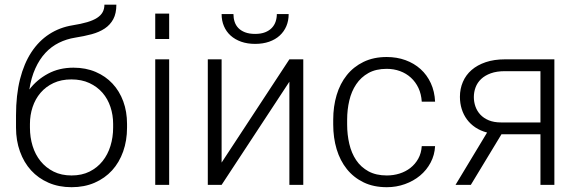

<svg xmlns="http://www.w3.org/2000/svg" viewBox="-20 -778 2435 808"><path d="M289.1 -493.2Q340.8 -493.2 382.6 -475.3Q424.3 -457.5 453.6 -426Q482.9 -394.5 498.8 -351.3Q514.6 -308.1 514.6 -256.8V-240.7Q514.6 -186.5 498.3 -140.4Q481.9 -94.2 451.7 -61Q421.4 -27.8 378.2 -9Q335 9.8 281.2 9.8Q227.5 9.8 184.3 -9Q141.1 -27.8 110.8 -61Q80.6 -94.2 64 -140.4Q47.4 -186.5 47.4 -240.7V-256.8V-260.7V-292.5Q47.4 -377.9 64.2 -444.6Q81.1 -511.2 112.3 -558.6Q143.6 -606 187.3 -634.3Q231 -662.6 284.7 -671.4Q321.3 -677.2 346.9 -684.8Q372.6 -692.4 388.7 -702.9Q404.8 -713.4 412.1 -727.1Q419.4 -740.7 419.4 -758.3H469.7Q469.7 -721.7 456.8 -697.5Q443.8 -673.3 420.7 -658Q397.5 -642.6 365.7 -634Q334 -625.5 296.4 -619.6Q259.8 -613.8 227.8 -597.9Q195.8 -582 170.9 -555.2Q146 -528.3 128.7 -490Q111.3 -451.7 103.5 -401.4Q134.8 -442.4 181.9 -467.8Q229 -493.2 289.1 -493.2ZM280.3 -443.8Q237.8 -443.8 205.1 -428.5Q172.4 -413.1 150.4 -387.2Q128.4 -361.3 117.2 -327.4Q106 -293.5 106 -256.8V-240.7Q106 -200.2 117.2 -163.8Q128.4 -127.4 150.6 -99.9Q172.9 -72.3 205.6 -55.9Q238.3 -39.6 281.2 -39.6Q324.2 -39.6 356.9 -55.9Q389.6 -72.3 411.6 -99.9Q433.6 -127.4 444.8 -163.8Q456.1 -200.2 456.1 -240.7V-256.8Q456.1 -293.9 444.8 -327.9Q433.6 -361.8 411.4 -387.5Q389.2 -413.1 356.2 -428.5Q323.2 -443.8 280.3 -443.8Z M691.9 -613.8H633.3V-720.7H691.9ZM691.9 0H633.3V-528.3H691.9Z M1197.8 -528.3H1256.3V0H1197.8V-434.1L912.6 0H854.5V-528.3H912.6V-93.8ZM1194.8 -718.8Q1194.8 -690.9 1185.1 -668Q1175.3 -645 1157.2 -628.4Q1139.2 -611.8 1112.8 -602.5Q1086.4 -593.3 1053.7 -593.3Q1021 -593.3 994.9 -602.5Q968.8 -611.8 950.4 -628.4Q932.1 -645 922.4 -668Q912.6 -690.9 912.6 -718.8H962.4Q962.4 -701.7 967.3 -686.5Q972.2 -671.4 982.9 -660.2Q993.7 -648.9 1011.2 -642.1Q1028.8 -635.3 1053.7 -635.3Q1078.1 -635.3 1095.5 -642.1Q1112.8 -648.9 1123.8 -660.4Q1134.8 -671.9 1139.9 -687Q1145 -702.1 1145 -718.8Z M1607.9 -39.6Q1635.7 -39.6 1661.4 -47.6Q1687 -55.7 1707 -71.3Q1727.1 -86.9 1740 -109.9Q1752.9 -132.8 1754.9 -163.1H1811Q1809.1 -125.5 1792.2 -93.8Q1775.4 -62 1747.8 -39.1Q1720.2 -16.1 1684.1 -3.2Q1647.9 9.8 1607.9 9.8Q1552.2 9.8 1510.3 -10.5Q1468.3 -30.8 1439.7 -66.4Q1411.1 -102.1 1396.7 -150.1Q1382.3 -198.2 1382.3 -253.9V-274.4Q1382.3 -330.1 1396.7 -378.2Q1411.1 -426.3 1439.5 -461.7Q1467.8 -497.1 1510 -517.6Q1552.2 -538.1 1607.4 -538.1Q1649.9 -538.1 1686.3 -524.9Q1722.7 -511.7 1749.8 -487.3Q1776.9 -462.9 1793 -428Q1809.1 -393.1 1811 -350.1H1754.9Q1752.9 -382.3 1741 -407.7Q1729 -433.1 1709.2 -451.2Q1689.5 -469.2 1663.3 -478.8Q1637.2 -488.3 1607.4 -488.3Q1562 -488.3 1530.5 -470.7Q1499 -453.1 1479 -423.3Q1459 -393.6 1450 -355Q1440.9 -316.4 1440.9 -274.4V-253.9Q1440.9 -211.4 1450 -172.6Q1459 -133.8 1478.8 -104.2Q1498.5 -74.7 1530.5 -57.1Q1562.5 -39.6 1607.9 -39.6Z M2313 -528.3V0H2254.4V-212.9H2090.3L1961.4 0H1897L2029.8 -220.2Q2002 -227.5 1980.7 -241.7Q1959.5 -255.9 1945.1 -275.4Q1930.7 -294.9 1923.1 -319.1Q1915.5 -343.3 1915.5 -370.6Q1915.5 -404.3 1928 -433.3Q1940.4 -462.4 1964.6 -483.4Q1988.8 -504.4 2024.2 -516.4Q2059.6 -528.3 2105 -528.3ZM1974.1 -369.6Q1974.1 -349.1 1980.7 -330.1Q1987.3 -311 2001.2 -295.9Q2015.1 -280.8 2036.9 -271.7Q2058.6 -262.7 2089.4 -262.7H2254.4V-478.5H2105Q2070.3 -478.5 2045.4 -469.5Q2020.5 -460.4 2004.6 -445.3Q1988.8 -430.2 1981.4 -410.4Q1974.1 -390.6 1974.1 -369.6Z"/></svg>

Font: Melbourne
Style: Light
Weight: 300
Designer: Google
Version: Version 2.000980; 2014